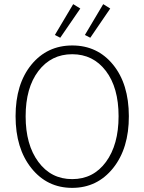

<svg xmlns="http://www.w3.org/2000/svg" viewBox="-20 -889 692 921"><path d="M387.2 -721.2 475.1 -869.1 508.8 -848.1 413.1 -708ZM243.2 -721.2 331.1 -869.1 365.2 -848.1 269 -708ZM326.2 -29.8Q427.7 -29.8 488.3 -112.3Q548.8 -194.8 548.8 -331.5Q548.8 -468.8 487.8 -548.8Q426.8 -628.9 326.2 -628.9Q225.6 -628.9 164.1 -548.3Q103 -467.8 103 -331.1Q103 -194.3 164.1 -112.3Q225.1 -29.8 326.2 -29.8ZM130.4 -578.6Q206.1 -670.9 326.7 -670.9Q447.3 -670.9 522.5 -578.6Q597.7 -486.3 598.1 -332Q598.6 -177.7 522.5 -82.5Q446.3 12.2 326.2 12.2Q206.1 12.2 130.4 -82.5Q54.7 -177.2 54.7 -331.5Q54.7 -485.8 130.4 -578.6Z"/></svg>

Font: SourceSansPro-Light
Style: Regular
Weight: 300
Designer: Paul D. Hunt
Foundry: Adobe Systems Incorporated
Version: Version 2.020;PS 2.0;hotconv 1.0.86;makeotf.lib2.5.63406